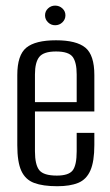

<svg xmlns="http://www.w3.org/2000/svg" viewBox="-20 -645 387 674"><path d="M180.9 8.7Q130.7 8.7 99.9 -2.8Q69.1 -14.3 54.9 -45.2Q40.7 -76 40.7 -135.1V-381.5Q40.7 -451.8 72.5 -477.7Q104.3 -503.6 176.6 -503.6Q248.2 -503.6 279.7 -477.7Q311.2 -451.8 311.2 -381.5V-253.7H102.7V-114.1Q102.7 -66.5 118 -47.5Q133.3 -28.6 179.5 -28.6Q220.9 -28.6 235.1 -46.8Q249.2 -65.1 249.2 -114.1V-178.5H311.2V-136.1Q311.2 -78.2 297.3 -46.6Q283.4 -15 254.7 -3.1Q226.1 8.7 180.9 8.7ZM102.7 -286.5H249.2V-383.7Q249.2 -426.3 235.1 -445.3Q220.9 -464.3 176.6 -464.3Q133.3 -464.3 118 -445.3Q102.7 -426.3 102.7 -383.7ZM173.6 -556.4Q159.1 -556.4 148.6 -566.6Q138.1 -576.9 138.1 -591.1Q138.1 -605.5 148.6 -615.4Q159.1 -625.3 173.6 -625.3Q188.4 -625.3 199.1 -615.4Q209.7 -605.5 209.7 -591.2Q209.7 -576.9 199.1 -566.6Q188.4 -556.4 173.6 -556.4Z"/></svg>

Font: Alumni Sans SC Thin
Style: Regular
Weight: 100
Designer: Robert E. Leuschke
Foundry: Robert E. Leuschke
Version: Version 1.018